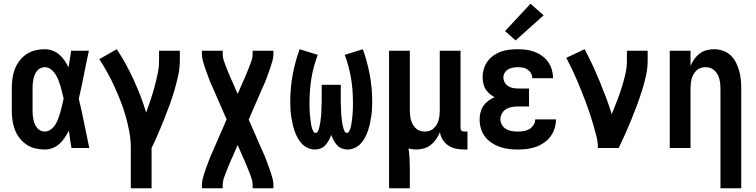

<svg xmlns="http://www.w3.org/2000/svg" viewBox="-20 -791 4040 1026"><path d="M219 8Q194 8 168.5 2Q143 -4 121.5 -18.5Q100 -33 84 -54Q68 -75 59 -99Q50 -123 46.5 -148.5Q43 -174 43 -200V-320Q43 -346 46.5 -371.5Q50 -397 59 -421Q68 -445 84 -466Q100 -487 121.5 -501.5Q143 -516 168.5 -522Q194 -528 219 -528Q241 -528 261 -520.5Q281 -513 297 -499Q313 -485 325 -467.5Q337 -450 346 -431Q350 -454 353.5 -476Q357 -498 360 -520H455Q441 -456 428.5 -391.5Q416 -327 401 -263Q417 -198 430 -132Q443 -66 457 0H362Q358 -23 354.5 -46.5Q351 -70 348 -93Q338 -74 326 -55.5Q314 -37 298 -22.5Q282 -8 261.5 0Q241 8 219 8ZM219 -88Q237 -88 252 -99.5Q267 -111 276.5 -126.5Q286 -142 292 -159Q298 -176 303 -193.5Q308 -211 312 -228.5Q316 -246 320 -264Q316 -281 312 -298Q308 -315 303 -331.5Q298 -348 291.5 -364.5Q285 -381 275.5 -395.5Q266 -410 251.5 -421Q237 -432 219 -432Q207 -432 196 -426.5Q185 -421 177.5 -411.5Q170 -402 165.5 -391Q161 -380 158.5 -368Q156 -356 155 -344Q154 -332 154 -320V-200Q154 -188 155 -176Q156 -164 158.5 -152Q161 -140 165.5 -129Q170 -118 177.5 -108.5Q185 -99 196 -93.5Q207 -88 219 -88Z M679 215V0Q679 -42 671.5 -84Q664 -126 652.5 -167Q641 -208 625.5 -247.5Q610 -287 592.5 -326Q575 -365 554.5 -402Q534 -439 511 -475L604 -528Q630 -489 652.5 -448Q675 -407 694.5 -364Q714 -321 731 -277.5Q748 -234 761 -189Q773 -222 784.5 -256.5Q796 -291 805.5 -326Q815 -361 822.5 -396.5Q830 -432 830 -468V-520H941V-468Q941 -427 932 -386.5Q923 -346 911.5 -306.5Q900 -267 885.5 -228Q871 -189 856 -151Q841 -113 824.5 -75Q808 -37 790 0V215Z M1059 215V197Q1059 181 1063 165.5Q1067 150 1072 134.5Q1077 119 1082.5 104Q1088 89 1093.5 74Q1099 59 1105 44Q1111 29 1118 15L1191 -153L1118 -320Q1111 -334 1105 -349Q1099 -364 1093.5 -379Q1088 -394 1082.5 -409Q1077 -424 1072 -439.5Q1067 -455 1063 -470.5Q1059 -486 1059 -502V-520H1170V-502Q1170 -484 1176 -466.5Q1182 -449 1188.5 -432.5Q1195 -416 1202 -399.5Q1209 -383 1216 -366Q1217 -364 1218 -362Q1219 -360 1220 -358L1250 -289L1280 -358Q1281 -360 1282 -362Q1283 -364 1284 -366Q1291 -383 1298 -399.5Q1305 -416 1311.5 -432.5Q1318 -449 1324 -466.5Q1330 -484 1330 -502V-520H1441V-502Q1441 -486 1437 -470.5Q1433 -455 1428 -439.5Q1423 -424 1417.5 -409Q1412 -394 1406.5 -379Q1401 -364 1395 -349Q1389 -334 1382 -320L1309 -152L1382 15Q1389 29 1395 44Q1401 59 1406.5 74Q1412 89 1417.5 104Q1423 119 1428 134.5Q1433 150 1437 165.5Q1441 181 1441 197V215H1330V197Q1330 179 1324 161.5Q1318 144 1311.5 127.5Q1305 111 1298 94.5Q1291 78 1284 61Q1283 59 1282 57Q1281 55 1280 53L1250 -16L1220 53Q1219 55 1218 57Q1217 59 1216 61Q1209 78 1202 94.5Q1195 111 1188.5 127.5Q1182 144 1176 161.5Q1170 179 1170 197V215Z M1663 8Q1644 8 1625 -0.5Q1606 -9 1592.5 -23.5Q1579 -38 1569.5 -56Q1560 -74 1553.5 -93Q1547 -112 1543 -131.5Q1539 -151 1536 -170.5Q1533 -190 1532 -210Q1531 -230 1531 -250Q1531 -321 1544 -391Q1557 -461 1581 -528L1678 -498Q1655 -438 1644.5 -375Q1634 -312 1634 -248Q1634 -241 1634 -233.5Q1634 -226 1634 -218.5Q1634 -211 1634.5 -203.5Q1635 -196 1635.5 -189Q1636 -182 1636.5 -174.5Q1637 -167 1638 -159.5Q1639 -152 1640 -145Q1641 -138 1642 -130.5Q1643 -123 1644.5 -116Q1646 -109 1648.5 -102Q1651 -95 1655 -88Q1659 -81 1666 -81Q1673 -81 1677 -87Q1681 -93 1683 -99.5Q1685 -106 1686.5 -112.5Q1688 -119 1689.5 -125.5Q1691 -132 1692 -139Q1693 -146 1693.5 -152.5Q1694 -159 1695 -165.5Q1696 -172 1696.5 -179Q1697 -186 1697 -192.5Q1697 -199 1697.5 -206Q1698 -213 1698 -219.5Q1698 -226 1698.5 -233Q1699 -240 1699 -246.5Q1699 -253 1699 -260V-338H1801V-260Q1801 -253 1801 -246.5Q1801 -240 1801.5 -233Q1802 -226 1802 -219.5Q1802 -213 1802.5 -206Q1803 -199 1803 -192.5Q1803 -186 1803.5 -179Q1804 -172 1805 -165.5Q1806 -159 1806.5 -152.5Q1807 -146 1808 -139Q1809 -132 1810.5 -125.5Q1812 -119 1813.5 -112.5Q1815 -106 1817 -99.5Q1819 -93 1823 -87Q1827 -81 1834 -81Q1841 -81 1845 -88Q1849 -95 1851.5 -102Q1854 -109 1855.5 -116Q1857 -123 1858 -130.5Q1859 -138 1860 -145Q1861 -152 1862 -159.5Q1863 -167 1863.5 -174.5Q1864 -182 1864.5 -189Q1865 -196 1865.5 -203.5Q1866 -211 1866 -218.5Q1866 -226 1866 -233.5Q1866 -241 1866 -248Q1866 -312 1855.5 -375Q1845 -438 1822 -498L1919 -528Q1943 -461 1956 -391Q1969 -321 1969 -250Q1969 -230 1968 -210Q1967 -190 1964 -170.5Q1961 -151 1957 -131.5Q1953 -112 1946.5 -93Q1940 -74 1930.5 -56Q1921 -38 1907.5 -23.5Q1894 -9 1875 -0.5Q1856 8 1837 8Q1821 8 1806 2Q1791 -4 1780.5 -16Q1770 -28 1762.5 -42Q1755 -56 1750 -70Q1745 -56 1737.5 -42Q1730 -28 1719.5 -16Q1709 -4 1694 2Q1679 8 1663 8Z M2059 215V-520H2170V-200Q2170 -187 2171.5 -174Q2173 -161 2176.5 -148.5Q2180 -136 2186.5 -125Q2193 -114 2202.5 -105Q2212 -96 2224.5 -92Q2237 -88 2250 -88Q2263 -88 2275.5 -92Q2288 -96 2297.5 -105Q2307 -114 2313.5 -125Q2320 -136 2323.5 -148.5Q2327 -161 2328.5 -174Q2330 -187 2330 -200V-520H2441V-108Q2441 -104 2442 -100Q2443 -96 2446 -93Q2449 -90 2453 -89Q2457 -88 2461 -88H2478V8H2461Q2439 8 2417 3.5Q2395 -1 2376.5 -13Q2358 -25 2346 -44Q2334 -63 2331 -85Q2323 -65 2311 -47.5Q2299 -30 2282.5 -17Q2266 -4 2245.5 2Q2225 8 2204 8Q2194 8 2183.5 6.5Q2173 5 2163 2Q2167 28 2168.5 54.5Q2170 81 2170 107V215Z M2747 8Q2723 8 2698.5 5Q2674 2 2651 -6Q2628 -14 2607.5 -27.5Q2587 -41 2572 -60.5Q2557 -80 2550 -103.5Q2543 -127 2543 -152Q2543 -171 2547.5 -190Q2552 -209 2563 -225Q2574 -241 2589.5 -252.5Q2605 -264 2623 -272Q2608 -280 2595.5 -290.5Q2583 -301 2574.5 -315Q2566 -329 2562.5 -345.5Q2559 -362 2559 -379Q2559 -401 2565.5 -423Q2572 -445 2585.5 -463.5Q2599 -482 2618 -495Q2637 -508 2658 -515.5Q2679 -523 2702 -525.5Q2725 -528 2747 -528Q2770 -528 2792.5 -525Q2815 -522 2836.5 -514Q2858 -506 2876.5 -492.5Q2895 -479 2908.5 -460.5Q2922 -442 2928.5 -420Q2935 -398 2935 -376Q2935 -375 2935 -374.5Q2935 -374 2935 -373H2824Q2824 -373 2824 -373.5Q2824 -374 2824 -374Q2824 -388 2817 -400Q2810 -412 2799 -419.5Q2788 -427 2774.5 -429.5Q2761 -432 2747 -432Q2734 -432 2720.5 -429.5Q2707 -427 2695.5 -420.5Q2684 -414 2677 -402Q2670 -390 2670 -377Q2670 -377 2670 -377Q2670 -377 2670 -377Q2670 -363 2677 -350.5Q2684 -338 2696 -330.5Q2708 -323 2722 -320.5Q2736 -318 2750 -318H2807V-222H2750Q2733 -222 2716.5 -219.5Q2700 -217 2685.5 -208.5Q2671 -200 2662.5 -185Q2654 -170 2654 -154Q2654 -138 2662.5 -123.5Q2671 -109 2685 -101Q2699 -93 2715 -90.5Q2731 -88 2747 -88Q2763 -88 2779 -90.5Q2795 -93 2808.5 -101Q2822 -109 2831 -123Q2840 -137 2840 -153H2951V-152Q2951 -152 2951 -152Q2951 -152 2951 -152Q2951 -128 2943.5 -104.5Q2936 -81 2921.5 -61.5Q2907 -42 2886.5 -28Q2866 -14 2843 -6Q2820 2 2796 5Q2772 8 2747 8ZM2735 -575 2679 -625 2815 -771 2885 -709Z M3175 0Q3175 -32 3167 -63.5Q3159 -95 3150 -126Q3141 -157 3131 -187Q3121 -217 3109.5 -247.5Q3098 -278 3086 -307.5Q3074 -337 3061.5 -366.5Q3049 -396 3035 -425Q3021 -454 3006 -482L3104 -528Q3126 -487 3146 -444Q3166 -401 3184 -357.5Q3202 -314 3218.5 -270Q3235 -226 3249 -181Q3263 -215 3276.5 -250Q3290 -285 3301.5 -321Q3313 -357 3321.5 -393.5Q3330 -430 3330 -468V-520H3441V-468Q3441 -427 3432 -386.5Q3423 -346 3410.5 -306.5Q3398 -267 3383.5 -228Q3369 -189 3353.5 -151Q3338 -113 3321 -75Q3304 -37 3286 0Z M3830 215V-320Q3830 -333 3828.5 -346Q3827 -359 3823.5 -371.5Q3820 -384 3813.5 -395Q3807 -406 3797.5 -415Q3788 -424 3775.5 -428Q3763 -432 3750 -432Q3737 -432 3724.5 -428Q3712 -424 3702.5 -415Q3693 -406 3686.5 -395Q3680 -384 3676.5 -371.5Q3673 -359 3671.5 -346Q3670 -333 3670 -320V0H3559V-520H3670V-438Q3678 -458 3690 -475Q3702 -492 3718.5 -504.5Q3735 -517 3755 -522.5Q3775 -528 3796 -528Q3820 -528 3843 -520Q3866 -512 3883.5 -496Q3901 -480 3912 -458.5Q3923 -437 3929.5 -414Q3936 -391 3938.5 -367.5Q3941 -344 3941 -320V215Z"/></svg>

Font: Zed Mono
Style: Bold
Weight: 700
Monospace: yes
Designer: Belleve Invis
Foundry: Belleve Invis
Version: Version 1.0.0; ttfautohint (v1.8.4)